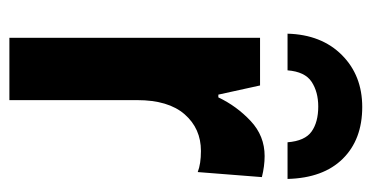

<svg xmlns="http://www.w3.org/2000/svg" viewBox="-216 -594 810 419"><g transform="rotate(90 189.5 -385.0)"><path d="M321 -557Q343 -557 367 -551L356 -411Q338 -418 310 -418Q261 -418 230 -382.5Q199 -347 199 -279V0H63V-547H167L187 -456H193Q212 -496 244.5 -526.5Q277 -557 321 -557ZM214 -770Q285 -770 327 -727.5Q369 -685 371 -607H291Q288 -645 267.5 -659.5Q247 -674 213 -674Q181 -674 159 -659.5Q137 -645 134 -607H54Q56 -681 100.5 -725.5Q145 -770 214 -770Z"/></g></svg>

Font: Noto Sans Condensed
Style: Bold
Weight: 700
Width: 3
Designer: Monotype Design Team
Foundry: Monotype Imaging Inc.
Version: Version 2.013; ttfautohint (v1.8.4.7-5d5b)